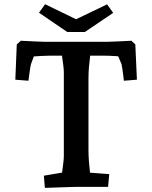

<svg xmlns="http://www.w3.org/2000/svg" viewBox="-20 -908 740 933"><path d="M198.1 5 193.1 -54.2 328.5 -77.2 274.9 -26.1Q277.5 -40.2 280.9 -64.2Q284.2 -88.3 287.2 -112.4Q290.2 -136.5 290.2 -149V-556.6Q290.2 -569.5 287.5 -591Q284.8 -612.5 281.5 -634.9Q278.2 -657.2 274.9 -671L423.1 -672.3Q420.8 -656.6 417.7 -633Q414.5 -609.4 412.2 -581.6Q409.9 -553.9 409.9 -526.6V-179Q409.9 -152.4 412.2 -122.4Q414.5 -92.4 417.7 -66.4Q420.8 -40.4 423.5 -26.1L369.5 -72.5L510.9 -61.9L505.2 0H354.5Q342.8 0 315.6 1Q288.4 2 256.5 3Q224.6 4 198.1 5ZM118.2 -515.7 54.5 -520.7 61.5 -692 81.1 -710Q100.1 -709 123.1 -708Q146.1 -707 166.1 -706Q186.1 -705 195.1 -705H504Q513 -705 533.8 -706Q554.5 -707 578.7 -708Q602.8 -709 618.6 -710L637.6 -692L645.3 -520.7L581.9 -515.7Q580.9 -527.2 578.7 -543.2Q576.5 -559.3 574.4 -574.3Q572.2 -589.3 570.5 -596.3L536.5 -677.6L591.5 -631Q576.5 -633 543 -635.3Q509.5 -637.6 476.5 -637.6H225.1Q203.6 -637.6 179.8 -636.1Q155.9 -634.6 137.1 -633.3Q118.3 -632 110.5 -631L160.7 -678.3L130.5 -596.3Q127.5 -584.6 123.9 -558.3Q120.2 -531.9 118.2 -515.7ZM199.1 -887.5 394.8 -792.6 361.2 -752.4H306.9L169.5 -846.2ZM500.4 -886.9 530 -845.5 392.2 -752.4H337.9L304.3 -792.6Z"/></svg>

Font: Andada Pro
Style: Regular
Weight: 400
Designer: Carolina Giovagnoli
Foundry: Huerta Tipografica
Version: Version 3.003